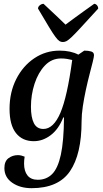

<svg xmlns="http://www.w3.org/2000/svg" viewBox="-20 -727 537 1005"><path d="M145 258Q85 258 44 229.5Q3 201 3 153Q3 117 24.5 101Q46 85 74 85Q83 85 92.5 87.5Q102 90 109 93Q106 111 106 129Q106 169 124 191.5Q142 214 178 214Q223 214 253 184Q283 154 298.5 83Q314 12 315 -112H311Q287 -51 245.5 -19.5Q204 12 157 12Q97 12 63.5 -30.5Q30 -73 30 -157Q30 -244 65 -313Q100 -382 159.5 -422Q219 -462 292 -462Q350 -462 390 -441L421 -462Q443 -462 457.5 -457.5Q472 -453 472 -438Q472 -430 465.5 -403.5Q459 -377 449 -339Q439 -301 429.5 -257Q420 -213 413.5 -170Q407 -127 407 -91Q407 80 346.5 169Q286 258 145 258ZM142 -168Q142 -112 157.5 -82Q173 -52 207 -52Q260 -52 296 -136Q332 -220 358 -413Q346 -416 331.5 -418.5Q317 -421 300 -421Q250 -421 215 -384Q180 -347 161 -289Q142 -231 142 -168ZM309 -507Q299 -507 291 -512Q283 -517 270.5 -533.5Q258 -550 236.5 -585.5Q215 -621 179 -682Q179 -692 188.5 -699.5Q198 -707 208 -707Q254 -664 282 -637.5Q310 -611 323 -598Q337 -609 362.5 -627.5Q388 -646 417 -667Q446 -688 473 -707Q481 -707 487.5 -699.5Q494 -692 494 -682Q438 -621 405.5 -585.5Q373 -550 355.5 -533.5Q338 -517 328.5 -512Q319 -507 309 -507Z"/></svg>

Font: Petrona SemiBold
Style: Italic
Weight: 600
Italic angle: -9°
Designer: Ringo R. Seeber
Foundry: Ringo R. Seeber
Version: Version 2.001; ttfautohint (v1.8.3)